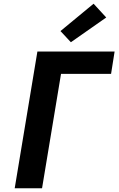

<svg xmlns="http://www.w3.org/2000/svg" viewBox="-20 -1012 640 1032"><path d="M59 0 181 -735H596L577 -615H308L206 0ZM361 -785 305 -845 483 -992 551 -918Z"/></svg>

Font: Iosevka SS04 Heavy Extended
Style: Italic
Weight: 900
Width: 7
Italic angle: -9°
Monospace: yes
Designer: Belleve Invis
Foundry: Belleve Invis
Version: Version 19.0.0; ttfautohint (v1.8.4)